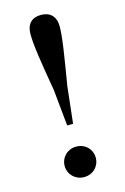

<svg xmlns="http://www.w3.org/2000/svg" viewBox="-118 -807 571 876"><g transform="rotate(-15 167.5 -369.0)"><path d="M167 14C210 14 241 -18 241 -58C241 -98 210 -130 167 -130C126 -130 94 -98 94 -58C94 -18 126 14 167 14ZM167 -752C125 -752 99 -727 99 -680C99 -629 111 -551 136 -406L153 -234H181L200 -406C224 -551 237 -629 237 -680C237 -727 210 -752 167 -752Z"/></g></svg>

Font: Noto Serif CJK KR SemiBold
Style: Regular
Weight: 600
Designer: Ryoko NISHIZUKA 西塚涼子 (kana & ideographs); Frank Grießhammer (Latin, Greek & Cyrillic); Wenlong ZHANG 张文龙 (bopomofo); San
Foundry: Adobe
Version: Version 2.001;hotconv 1.1.0;makeotfexe 2.6.0